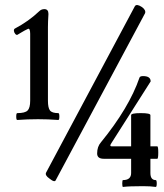

<svg xmlns="http://www.w3.org/2000/svg" viewBox="-20 -724 647 757"><path d="M200 -14Q196 -3 175 -20Q156 -33 162 -44L512 -700Q519 -710 540 -696Q556 -684 552 -672ZM48 -251Q44 -251 44 -264.5Q44 -278 48 -278Q79 -278 89 -288.5Q99 -299 99 -327V-591Q99 -602 96.5 -607.5Q94 -613 88 -609Q77 -604 64 -596Q51 -588 49 -587Q45 -585 40.5 -590Q36 -595 35 -601.5Q34 -608 38 -611Q93 -640 135 -680Q143 -688 155 -688Q171 -688 171 -669Q169 -637 169 -617V-327Q169 -299 177 -288.5Q185 -278 210 -278Q214 -278 214 -264.5Q214 -251 210 -251Q169 -254 130 -254Q88 -254 48 -251ZM389 -98Q363 -98 363 -119Q363 -146 378 -163Q489 -299 530 -418Q532 -424 544 -424Q574 -424 574 -403L420 -161Q410 -147 420 -147H497V-270Q497 -278 535 -278Q573 -278 573 -270V-147H600Q604 -147 604 -122.5Q604 -98 600 -98H573V-42Q573 -14 594 -14Q598 -14 598 -0.5Q598 13 594 13Q574 10 544 10Q489 10 465 13Q462 13 462 -0.5Q462 -14 465 -14Q497 -14 497 -42V-98Z"/></svg>

Font: Junicode Cond Medium
Style: Regular
Weight: 500
Width: 3
Designer: Peter S. Baker
Version: Version 2.201